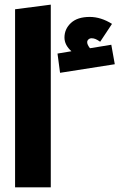

<svg xmlns="http://www.w3.org/2000/svg" viewBox="-20 -808 515 828"><path d="M475 -531 239 -494 228 -577 288 -587Q258 -614 258 -646Q258 -683 286 -709Q314 -735 367 -735Q415 -735 463 -705L412 -628Q399 -637 391 -640Q383 -643 375 -643Q367 -643 361.5 -638Q356 -633 356 -626Q356 -615 368 -600L460 -615ZM45 0V-768L199 -788V0Z"/></svg>

Font: FiraGO Heavy
Style: Regular
Weight: 900
Designer: bBox Type
Foundry: bBox Type GmbH
Version: Version 1.001